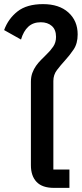

<svg xmlns="http://www.w3.org/2000/svg" viewBox="-48 -912 397 932"><path d="M214 0Q157 0 129.5 -29Q102 -58 102 -110V-515Q102 -539 109 -558Q116 -577 127 -592.5Q138 -608 151.5 -621.5Q165 -635 178 -648Q197 -666 210.5 -686Q224 -706 224 -733Q224 -768 203.5 -786Q183 -804 150 -804Q113 -804 89.5 -782.5Q66 -761 54 -720L-28 -766Q-8 -821 37 -856.5Q82 -892 161 -892Q239 -892 284 -851.5Q329 -811 329 -745Q329 -701 309.5 -672Q290 -643 267 -618Q246 -595 228.5 -572Q211 -549 211 -519V-89H289V0Z"/></svg>

Font: IBM Plex Thai Medium
Style: Regular
Weight: 500
Designer: Mike Abbink, Paul van der Laan, Pieter van Rosmalen, Ben Mitchell, Mark Frömberg
Foundry: Bold Monday
Version: Version 1.0